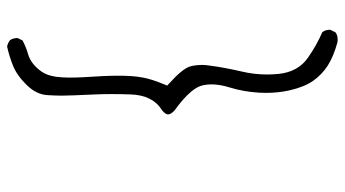

<svg xmlns="http://www.w3.org/2000/svg" viewBox="-235 -629 970 540"><g transform="rotate(90 250.0 -359.0)"><path d="M247.6 -8.3Q249 -32.7 249 -47.4Q249 -67.9 245.6 -141.1Q244.6 -163.1 244.6 -188.2Q244.6 -213.4 245.6 -241.7Q247.6 -303.7 290.5 -330.1Q301.8 -339.4 301.8 -346.7Q301.8 -355 289.6 -365.7Q264.6 -383.8 248.5 -399.9Q223.6 -424.8 219.7 -445.8Q217.3 -456.5 217.3 -468.3Q217.3 -492.2 226.1 -520.5Q237.8 -558.1 240.7 -603Q241.2 -612.8 241.2 -622.6Q241.2 -656.7 233.9 -689.5Q224.1 -731 207 -755.1Q189.9 -779.3 164.6 -795.7Q139.2 -812 98.6 -823.2Q94.7 -823.7 91.1 -823.7Q87.4 -823.7 82.3 -822.8Q77.1 -821.8 70.8 -817.4L64 -803.2Q63.5 -802.2 63.5 -800Q63.5 -797.9 64.5 -794.4Q65.4 -787.1 70.8 -780.3Q107.4 -764.6 142.1 -740.2Q182.6 -712.4 188 -656.2Q189.5 -640.6 189.5 -625Q189.5 -588.4 180.7 -551.8Q169.4 -502.4 164.6 -464.4Q162.6 -451.2 162.6 -444.8Q162.6 -438.5 162.8 -434.8Q163.1 -431.2 163.6 -425.8Q164.6 -415 167.5 -406.7Q175.3 -385.3 213.9 -350.6L220.7 -344.2L217.3 -335.9Q201.7 -298.3 197.8 -273.9Q192.9 -247.6 192.9 -208Q192.9 -168.9 197.3 -106.4Q198.2 -87.9 198.2 -68.4Q198.2 -48.8 195.8 -30.8Q191.9 -5.9 181.6 8.8Q160.6 38.6 132.8 46.9Q112.3 52.7 93.8 62.5L87.4 75.7Q86.9 77.1 86.9 79.6Q86.9 82 87.9 85.4Q88.9 92.3 93.3 98.1Q101.1 104 110.8 106Q138.2 100.1 164.6 89.4Q191.9 78.6 219 51Q246.1 23.4 247.6 -8.3Z"/></g></svg>

Font: NaikaiFont
Style: ExtraLight
Weight: 200
Version: Version 1.89